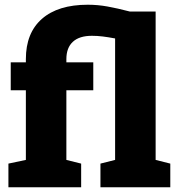

<svg xmlns="http://www.w3.org/2000/svg" viewBox="-20 -792 755 812"><path d="M15.6 0V-100.1L89.4 -115.7V-410.2H25.4V-528.3H89.4V-542Q89.4 -652.8 157.5 -712.4Q225.6 -772 351.1 -772Q393.1 -772 434.1 -764.6Q475.1 -757.3 529.3 -743.2H638.2V-115.7L700.2 -100.1V0H404.8V-100.1L466.8 -115.7V-629.4Q438 -634.8 414.8 -637.7Q391.6 -640.6 368.7 -640.6Q315.4 -640.6 288.1 -615.2Q260.7 -589.8 260.7 -542V-528.3H374.5V-410.2H260.7V-115.7L323.2 -100.1V0Z"/></svg>

Font: Roboto Slab Black
Style: Regular
Weight: 900
Designer: Google
Version: Version 2.000; ttfautohint (v1.8.1.43-b0c9)